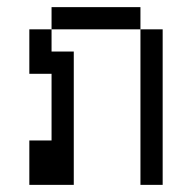

<svg xmlns="http://www.w3.org/2000/svg" viewBox="-20 -520 540 540"><path d="M62.5 -125Q62.5 -125 62.5 0H187.5Q187.5 0 187.5 -375H125V-437.5H62.5Q62.5 -437.5 62.5 -312.5H125V-125ZM375 -437.5V0H437.5V-437.5ZM125 -437.5H375V-500H125Z"/></svg>

Font: UnifontExMono
Style: Regular
Weight: 500
Version: Version 15.0.06